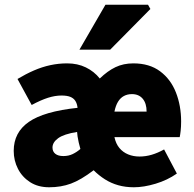

<svg xmlns="http://www.w3.org/2000/svg" viewBox="-20 -780 822 812"><path d="M188 12Q141 12 107.5 -9.5Q74 -31 56 -66Q38 -101 38 -142Q38 -220 102 -264.5Q166 -309 308 -324Q306 -342 298.5 -353.5Q291 -365 277 -370.5Q263 -376 240 -376Q213 -376 183 -366.5Q153 -357 114 -336L54 -446Q89 -467 123.5 -482Q158 -497 193 -504.5Q228 -512 264 -512Q308 -512 343 -495Q378 -478 402 -448Q435 -480 468.5 -496Q502 -512 544 -512Q612 -512 657 -478.5Q702 -445 724 -389Q746 -333 746 -266Q746 -244 744 -226.5Q742 -209 740 -200H464Q470 -172 485 -154Q500 -136 522 -127Q544 -118 570 -118Q596 -118 621.5 -125.5Q647 -133 674 -148L728 -46Q688 -18 638 -3Q588 12 546 12Q511 12 480.5 3.5Q450 -5 424 -21.5Q398 -38 376 -60Q322 -19 280 -3.5Q238 12 188 12ZM248 -120Q270 -120 287.5 -128.5Q305 -137 320 -150Q316 -164 313 -177Q310 -190 308 -203L306 -222Q250 -213 226 -195.5Q202 -178 202 -156Q202 -139 214 -129.5Q226 -120 248 -120ZM464 -308H600Q600 -343 583.5 -362.5Q567 -382 538 -382Q519 -382 504 -374Q489 -366 479 -349.5Q469 -333 464 -308ZM316 -570 426 -760H606L616 -742L446 -570Z"/></svg>

Font: Mada Black
Style: Regular
Weight: 900
Designer: Khaled Hosny
Version: Version 1.5